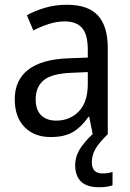

<svg xmlns="http://www.w3.org/2000/svg" viewBox="-20 -617 548 807"><path d="M261 -597Q350 -597 391.5 -552Q433 -507 433 -415V-51H370L355 -126H352Q322 -83 286.5 -62Q251 -41 193 -41Q124 -41 83 -83Q42 -125 42 -200Q42 -280 98.5 -324Q155 -368 269 -372L349 -375V-408Q349 -473 324.5 -500Q300 -527 253 -527Q218 -527 184.5 -516Q151 -505 120 -489L93 -553Q127 -572 170 -584.5Q213 -597 261 -597ZM281 -311Q198 -308 164 -280Q130 -252 130 -200Q130 -154 153.5 -132Q177 -110 216 -110Q274 -110 311.5 -149Q349 -188 349 -264V-314ZM366 65Q366 112 411 112Q426 112 436 110Q446 108 453 106V162Q441 166 427.5 168Q414 170 396 170Q345 170 320.5 146Q296 122 296 77Q296 36 323.5 -2Q351 -40 384 -65L431 -51Q397 -18 381.5 8.5Q366 35 366 65Z"/></svg>

Font: Noto Sans Tamil UI SemiCondensed
Style: Regular
Weight: 400
Width: 4
Designer: Jelle Bosma - Monotype Design Team
Foundry: Monotype Imaging Inc.
Version: Version 2.004; ttfautohint (v1.8.4.7-5d5b)